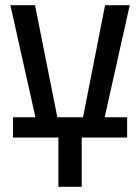

<svg xmlns="http://www.w3.org/2000/svg" viewBox="-20 -720 540 740"><path d="M205 0V-190H134L20 -700H115L201 -268H300L385 -700H480L366 -190H295V0ZM30 -190V-268H470V-190Z"/></svg>

Font: Tektur SemiCondensed
Style: Regular
Weight: 400
Width: 4
Designer: Adam Jagosz
Foundry: Adam Jagosz
Version: Version 1.005;gftools[0.9.30]